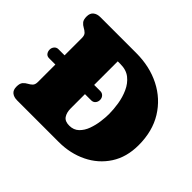

<svg xmlns="http://www.w3.org/2000/svg" viewBox="-150 -889 1102 1102"><g transform="rotate(45 401.0 -338.0)"><path d="M40 -53.2Q40 -79.6 50.3 -91.6Q60.5 -103.5 74.2 -110.6Q87.9 -117.7 98.1 -127.7Q108.4 -137.7 108.4 -159.7V-300.8H57.6Q41 -300.8 32.7 -312Q24.4 -323.2 24.4 -338.4Q24.4 -353 33.9 -364.3Q43.5 -375.5 58.6 -375.5H108.4V-516.1Q108.4 -538.1 98.1 -548.1Q87.9 -558.1 74.2 -565.2Q60.5 -572.3 50.3 -584.5Q40 -596.7 40 -622.6Q40 -649.9 56.4 -662.8Q72.8 -675.8 98.6 -675.8H389.6Q499.5 -675.8 586.4 -631.6Q673.3 -587.4 723.6 -505.9Q773.9 -424.3 773.9 -311.5Q773.9 -214.4 728.5 -144.5Q683.1 -74.7 606.4 -37.4Q529.8 0 436.5 0H98.6Q72.3 0 56.2 -12.7Q40 -25.4 40 -53.2ZM415 -108.9H412.1Q448.2 -108.9 470.9 -130.9Q493.7 -152.8 505.9 -186.5Q518.1 -220.2 522.7 -255.6Q527.3 -291 527.3 -317.4Q527.3 -355 520.5 -397.9Q513.7 -440.9 496.3 -479.5Q479 -518.1 448.5 -542.5Q418 -566.9 370.1 -566.9H348.6V-375.5H398.4Q414.1 -375.5 423.8 -364.7Q433.6 -354 433.6 -338.4Q433.6 -322.8 424.3 -311.8Q415 -300.8 398.4 -300.8H348.6V-185.1Q348.6 -150.9 363.3 -129.6Q377.9 -108.4 415 -108.9Z"/></g></svg>

Font: Caprasimo
Style: Regular
Weight: 400
Designer: The DocRepair Project, Phaedra Charles, Flavia Zimbardi
Foundry: Google
Version: Version 1.001